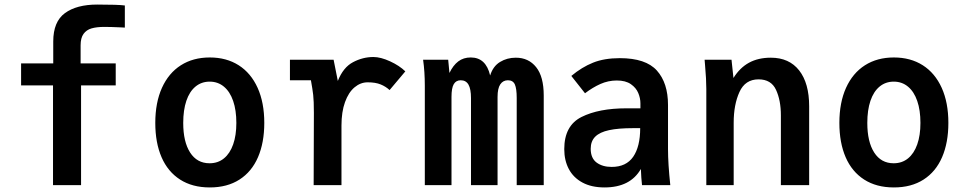

<svg xmlns="http://www.w3.org/2000/svg" viewBox="-20 -812 4240 842"><path d="M212.5 -437.5H72.5V-534H213.5V-630Q213.5 -717 264.8 -754.5Q316 -792 406.5 -792Q497 -792 527.5 -788V-691Q522 -691 508 -692Q465 -694 437.5 -694Q404 -694 381.5 -687.5Q359 -681 346.2 -663.2Q333.5 -645.5 333.5 -613V-534H487.5V-437.5H335.5V0H212.5Z M661 -273Q661 -362 690.2 -426.8Q719.5 -491.5 773.2 -525.8Q827 -560 900 -560Q973 -560 1026.8 -525.8Q1080.5 -491.5 1109.8 -426.8Q1139 -362 1139 -273Q1139 -186.5 1111.5 -122.8Q1084 -59 1030.2 -24.5Q976.5 10 900 10Q823.5 10 769.8 -24.5Q716 -59 688.5 -122.5Q661 -186 661 -273ZM1016.5 -273Q1016.5 -328.5 1002.5 -369.2Q988.5 -410 962 -432Q935.5 -454 899.5 -454Q863.5 -454 837.2 -432.2Q811 -410.5 797.2 -369.8Q783.5 -329 783.5 -273Q783.5 -190 813.8 -143Q844 -96 899 -96Q936 -96 962.2 -117.5Q988.5 -139 1002.5 -178.8Q1016.5 -218.5 1016.5 -273Z M1356.5 -317Q1356.5 -370 1353.5 -395.8Q1350.5 -421.5 1343.5 -460H1251.5V-550H1443L1461.5 -457Q1485 -516.5 1528 -539.2Q1571 -562 1617.5 -562Q1649.5 -562 1690.8 -543Q1732 -524 1757.5 -499L1688.5 -417Q1672 -432.5 1649.2 -441.8Q1626.5 -451 1592.5 -451Q1561 -451 1534.8 -429Q1508.5 -407 1493 -364.2Q1477.5 -321.5 1477.5 -261V0H1355.5Z M1835.5 -550H1945.5L1951 -492Q1967 -525.5 1989.8 -542.8Q2012.5 -560 2044.5 -560Q2111 -560 2129.5 -481Q2142 -521.5 2172.8 -540.2Q2203.5 -559 2242 -559Q2298 -559 2331.2 -517.5Q2364.5 -476 2364.5 -393V0H2246V-382Q2246 -423.5 2237.8 -441.8Q2229.5 -460 2207.5 -460Q2186 -460 2174 -442.2Q2162 -424.5 2162 -387V0H2045.5V-382Q2045.5 -421.5 2034.5 -440.8Q2023.5 -460 2000.5 -460Q1980 -460 1970 -443Q1960 -426 1960 -387V0H1843V-436Q1843 -497.5 1835.5 -550Z M2454.5 -158Q2454.5 -261 2530.2 -299Q2606 -337 2727.5 -337H2788.5V-359Q2788.5 -381.5 2779 -404.2Q2769.5 -427 2746.5 -443Q2723.5 -459 2685 -459Q2647.5 -459 2613.2 -443.8Q2579 -428.5 2545.5 -403L2485.5 -479Q2531.5 -517.5 2580.8 -537.2Q2630 -557 2698 -557Q2812 -557 2860.8 -502.5Q2909.5 -448 2909.5 -352V-158Q2909.5 -95 2919.5 0H2795.5Q2792 -30.5 2790.5 -71Q2744 10 2631 10Q2574 10 2534.2 -11.5Q2494.5 -33 2474.5 -70.8Q2454.5 -108.5 2454.5 -158ZM2787.5 -250H2756.5Q2691.5 -250 2651 -241.2Q2610.5 -232.5 2590.5 -212.8Q2570.5 -193 2570.5 -159.5Q2570.5 -118.5 2596.2 -99.2Q2622 -80 2662.5 -80Q2726 -80 2756.8 -124.5Q2787.5 -169 2787.5 -250Z M3072 -525.5 3070 -550H3188L3196.5 -470Q3224.5 -515 3264.8 -537Q3305 -559 3360.5 -559Q3441 -559 3484.8 -503Q3528.5 -447 3528.5 -346V0H3404.5V-306Q3404.5 -372 3383.2 -418Q3362 -464 3306.5 -464Q3248 -464 3222.8 -408.5Q3197.5 -353 3197.5 -274V0H3077.5V-422Q3077.5 -464 3072 -525.5Z M3661 -273Q3661 -362 3690.2 -426.8Q3719.5 -491.5 3773.2 -525.8Q3827 -560 3900 -560Q3973 -560 4026.8 -525.8Q4080.5 -491.5 4109.8 -426.8Q4139 -362 4139 -273Q4139 -186.5 4111.5 -122.8Q4084 -59 4030.2 -24.5Q3976.5 10 3900 10Q3823.5 10 3769.8 -24.5Q3716 -59 3688.5 -122.5Q3661 -186 3661 -273ZM4016.5 -273Q4016.5 -328.5 4002.5 -369.2Q3988.5 -410 3962 -432Q3935.5 -454 3899.5 -454Q3863.5 -454 3837.2 -432.2Q3811 -410.5 3797.2 -369.8Q3783.5 -329 3783.5 -273Q3783.5 -190 3813.8 -143Q3844 -96 3899 -96Q3936 -96 3962.2 -117.5Q3988.5 -139 4002.5 -178.8Q4016.5 -218.5 4016.5 -273Z"/></svg>

Font: JuliaMono
Style: Bold
Weight: 700
Monospace: yes
Designer: cormullion
Foundry: corm
Version: Version 0.055; ttfautohint (v1.8.4)